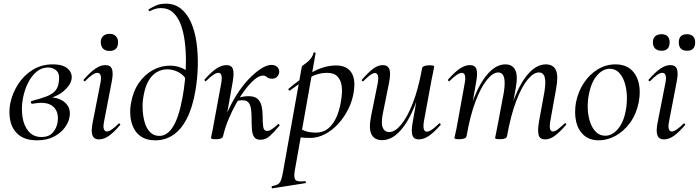

<svg xmlns="http://www.w3.org/2000/svg" viewBox="-20 -749 3800 1044"><path d="M182 14Q118 14 82.5 -15Q47 -44 36.5 -90.5Q26 -137 36 -188Q47 -241 77.5 -289.5Q108 -338 156.5 -368.5Q205 -399 267 -399Q324 -399 349.5 -374.5Q375 -350 369 -318Q363 -285 326.5 -254Q290 -223 230 -209L245 -220Q303 -220 335 -190Q367 -160 358 -113Q354 -85 332.5 -55.5Q311 -26 273 -6Q235 14 182 14ZM206 -4Q246 -4 267 -28Q288 -52 293 -84Q298 -114 290 -138Q282 -162 260.5 -176Q239 -190 203 -190Q193 -190 182 -188.5Q171 -187 157 -185Q150 -184 148 -191Q146 -198 153 -200Q202 -213 233.5 -225Q265 -237 281 -256Q297 -275 300 -306Q306 -347 287.5 -364.5Q269 -382 241 -382Q207 -382 179.5 -359.5Q152 -337 133 -299.5Q114 -262 105 -216Q95 -164 102 -115Q109 -66 135 -35Q161 -4 206 -4Z M518 9Q491 9 482.5 -13.5Q474 -36 485 -89L526 -297Q537 -353 509 -353Q498 -353 481 -341.5Q464 -330 444 -309Q441 -305 436.5 -309.5Q432 -314 436 -317Q471 -357 499 -376Q527 -395 553 -395Q581 -395 589 -373Q597 -351 587 -302L546 -89Q540 -59 545 -46.5Q550 -34 561 -34Q572 -34 588.5 -45.5Q605 -57 624 -76Q628 -80 632 -75.5Q636 -71 632 -68Q600 -30 572.5 -10.5Q545 9 518 9ZM576 -472Q553 -472 540.5 -484.5Q528 -497 528 -520Q528 -540 540.5 -552.5Q553 -565 576 -565Q598 -565 610 -552.5Q622 -540 622 -520Q622 -472 576 -472Z M825 14Q779 14 750 -4.5Q721 -23 706.5 -53Q692 -83 689 -118Q686 -153 692 -186Q703 -251 734 -296.5Q765 -342 809.5 -367Q854 -392 903 -392Q936 -392 963 -381.5Q990 -371 1012 -352L995 -313Q977 -344 948 -358Q919 -372 890 -372Q859 -372 833 -357Q807 -342 788.5 -311Q770 -280 761 -230Q754 -195 755.5 -156.5Q757 -118 766.5 -84.5Q776 -51 796 -30.5Q816 -10 847 -10Q889 -10 920.5 -59.5Q952 -109 972 -217Q980 -259 985.5 -311Q991 -363 991 -418Q991 -473 984.5 -524Q978 -575 963 -615.5Q948 -656 921.5 -680.5Q895 -705 855 -705Q825 -705 796 -689Q792 -687 789 -691.5Q786 -696 788 -698Q801 -706 824.5 -717.5Q848 -729 882 -729Q930 -729 964 -701.5Q998 -674 1019 -626.5Q1040 -579 1048.5 -518Q1057 -457 1055.5 -390.5Q1054 -324 1043 -258Q1027 -164 996 -104Q965 -44 921.5 -15Q878 14 825 14Z M1193 -9 1178 -10Q1188 -71 1212 -128Q1236 -185 1267 -234Q1298 -283 1332.5 -319Q1367 -355 1399 -375.5Q1431 -396 1456 -396Q1477 -396 1488.5 -384Q1500 -372 1498 -354Q1496 -341 1486 -331Q1476 -321 1459 -321Q1442 -321 1432 -329.5Q1422 -338 1410 -338Q1390 -338 1365.5 -318Q1341 -298 1315 -264Q1289 -230 1265 -187.5Q1241 -145 1222 -99Q1203 -53 1193 -9ZM1154 8Q1138 8 1132.5 6Q1127 4 1127 1Q1127 -2 1132.5 -25Q1138 -48 1142 -74L1183 -297Q1193 -353 1167 -353Q1156 -353 1139 -341.5Q1122 -330 1101 -309Q1098 -305 1094 -309.5Q1090 -314 1093 -317Q1128 -357 1156.5 -376Q1185 -395 1212 -395Q1239 -395 1246.5 -373Q1254 -351 1245 -302L1193 -9Q1190 8 1154 8ZM1396 11Q1373 11 1362.5 -3.5Q1352 -18 1350 -45Q1348 -72 1348 -107Q1348 -133 1345 -155Q1342 -177 1332 -190.5Q1322 -204 1298 -204Q1283 -204 1266 -199L1263 -212Q1282 -220 1299 -223Q1316 -226 1331 -226Q1365 -226 1381 -211Q1397 -196 1402.5 -172Q1408 -148 1408 -121Q1408 -78 1411.5 -57.5Q1415 -37 1433 -37Q1444 -37 1459.5 -47.5Q1475 -58 1491 -73Q1494 -77 1498 -72.5Q1502 -68 1499 -65Q1470 -30 1447 -9.5Q1424 11 1396 11Z M1462 275Q1458 276 1457 270Q1456 264 1460 263Q1481 259 1491.5 252.5Q1502 246 1508 230.5Q1514 215 1519 185L1621 -386Q1621 -389 1629.5 -395Q1638 -401 1650 -410.5Q1662 -420 1671.5 -433Q1681 -446 1685 -461Q1686 -465 1691.5 -464Q1697 -463 1696 -459L1583 178Q1576 218 1587 229.5Q1598 241 1637 236Q1641 235 1643 240.5Q1645 246 1640 247ZM1667 1Q1634 1 1613.5 -2Q1593 -5 1579 -8L1589 -63Q1609 -49 1634.5 -38.5Q1660 -28 1698 -28Q1739 -28 1767.5 -53Q1796 -78 1813.5 -121.5Q1831 -165 1837 -220Q1842 -254 1837.5 -284Q1833 -314 1814.5 -333.5Q1796 -353 1757 -353Q1711 -353 1664.5 -328Q1618 -303 1557 -257Q1554 -255 1550 -259.5Q1546 -264 1550 -267Q1611 -320 1677.5 -356.5Q1744 -393 1807 -393Q1864 -393 1889 -357Q1914 -321 1904 -253Q1897 -202 1874 -156Q1851 -110 1818 -74.5Q1785 -39 1746 -19Q1707 1 1667 1Z M2058 13Q2016 13 2000 -18.5Q1984 -50 1998 -119L2034 -297Q2039 -327 2034.5 -339.5Q2030 -352 2018 -352Q2008 -352 1992 -340Q1976 -328 1957 -309Q1953 -305 1949 -309Q1945 -313 1949 -317Q1982 -355 2008.5 -375Q2035 -395 2062 -395Q2088 -395 2097 -373Q2106 -351 2095 -297L2063 -138Q2051 -83 2060.5 -57Q2070 -31 2097 -31Q2128 -31 2161.5 -71.5Q2195 -112 2225 -189Q2255 -266 2275 -377L2289 -376Q2270 -259 2234.5 -171.5Q2199 -84 2154 -35.5Q2109 13 2058 13ZM2257 9Q2230 9 2222.5 -13Q2215 -35 2224 -84L2275 -377Q2278 -394 2315 -394Q2331 -394 2336 -392Q2341 -390 2341 -387Q2341 -384 2336 -361Q2331 -338 2326 -312L2285 -89Q2276 -33 2301 -33Q2312 -33 2329 -44.5Q2346 -56 2367 -77Q2370 -81 2374 -76.5Q2378 -72 2375 -69Q2340 -29 2312 -10Q2284 9 2257 9Z M2944 9Q2916 9 2909 -14Q2902 -37 2911 -89L2940 -248Q2949 -302 2942 -328.5Q2935 -355 2910 -355Q2881 -355 2848.5 -315.5Q2816 -276 2786.5 -198.5Q2757 -121 2737 -9L2723 -10Q2743 -128 2777.5 -216Q2812 -304 2856 -351.5Q2900 -399 2948 -399Q2988 -399 3002.5 -368Q3017 -337 3004 -267L2972 -89Q2967 -59 2971.5 -46.5Q2976 -34 2987 -34Q2998 -34 3013.5 -46Q3029 -58 3049 -77Q3053 -81 3057 -77Q3061 -73 3057 -69Q3025 -32 2998 -11.5Q2971 9 2944 9ZM2477 8Q2461 8 2456 6Q2451 4 2451 1Q2451 -2 2456.5 -24.5Q2462 -47 2466 -71L2507 -297Q2517 -353 2491 -353Q2480 -353 2463 -341.5Q2446 -330 2425 -309Q2422 -305 2418 -309.5Q2414 -314 2417 -317Q2452 -357 2480.5 -376Q2509 -395 2536 -395Q2563 -395 2570.5 -373Q2578 -351 2569 -302L2517 -9Q2513 8 2477 8ZM2698 8Q2682 8 2677 6Q2672 4 2672 1Q2672 -2 2677.5 -26Q2683 -50 2687 -74L2720 -249Q2728 -303 2720.5 -329Q2713 -355 2689 -355Q2660 -355 2627 -314Q2594 -273 2565 -196Q2536 -119 2517 -9L2502 -10Q2522 -127 2556.5 -214.5Q2591 -302 2635 -350.5Q2679 -399 2728 -399Q2766 -399 2781.5 -368.5Q2797 -338 2784 -268L2737 -9Q2735 8 2698 8Z M3236 14Q3186 14 3154.5 -14Q3123 -42 3112.5 -89Q3102 -136 3112 -193Q3124 -252 3155 -298.5Q3186 -345 3230.5 -372Q3275 -399 3326 -399Q3379 -399 3411 -371Q3443 -343 3453.5 -296Q3464 -249 3453 -193Q3440 -128 3406 -81.5Q3372 -35 3327 -10.5Q3282 14 3236 14ZM3271 -11Q3309 -11 3340 -47.5Q3371 -84 3383 -149Q3390 -189 3388.5 -228.5Q3387 -268 3376 -301.5Q3365 -335 3345 -355Q3325 -375 3295 -375Q3258 -375 3226.5 -339Q3195 -303 3182 -236Q3174 -195 3176 -155.5Q3178 -116 3189.5 -83Q3201 -50 3221.5 -30.5Q3242 -11 3271 -11Z M3590 9Q3563 9 3554.5 -13.5Q3546 -36 3557 -89L3598 -297Q3609 -353 3581 -353Q3570 -353 3553 -341.5Q3536 -330 3516 -309Q3513 -305 3508.5 -309.5Q3504 -314 3508 -317Q3543 -357 3571 -376Q3599 -395 3625 -395Q3653 -395 3661 -373Q3669 -351 3659 -302L3618 -89Q3612 -59 3617 -46.5Q3622 -34 3633 -34Q3644 -34 3660.5 -45.5Q3677 -57 3696 -76Q3700 -80 3704 -75.5Q3708 -71 3704 -68Q3672 -30 3644.5 -10.5Q3617 9 3590 9ZM3577 -473Q3555 -473 3542.5 -485Q3530 -497 3530 -519Q3530 -540 3542.5 -551.5Q3555 -563 3577 -563Q3599 -563 3610 -551.5Q3621 -540 3621 -519Q3621 -473 3577 -473ZM3716 -473Q3671 -473 3671 -519Q3671 -563 3716 -563Q3737 -563 3748.5 -551.5Q3760 -540 3760 -519Q3760 -473 3716 -473Z"/></svg>

Font: Cormorant Medium
Style: Italic
Weight: 500
Italic angle: -10°
Designer: Christian Thalmann (Catharsis Fonts)
Foundry: Catharsis Fonts
Version: Version 4.000